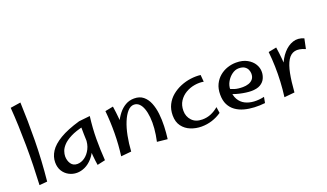

<svg xmlns="http://www.w3.org/2000/svg" viewBox="-76 -1307 3111 1829"><g transform="rotate(-20 1480.0 -393.0)"><path d="M161 -5 81 2Q86 -95 88.5 -196Q91 -297 90 -398Q89 -499 85.5 -596.5Q82 -694 75 -784L179 -800Q187 -612 184.5 -412.5Q182 -213 161 -5Z M458 14Q415 14 377.5 -6Q340 -26 317.5 -62.5Q295 -99 295 -150Q295 -207 328.5 -259.5Q362 -312 439 -358Q516 -404 644 -441L668 -383Q583 -364 530.5 -337Q478 -310 450.5 -280.5Q423 -251 413.5 -222.5Q404 -194 404 -172Q404 -129 425.5 -96.5Q447 -64 490 -64Q529 -64 565 -89.5Q601 -115 624.5 -161Q648 -207 647 -270L705 -319Q699 -230 675.5 -167Q652 -104 616.5 -64Q581 -24 540 -5Q499 14 458 14ZM667 10Q660 -31 655 -87Q650 -143 647.5 -201.5Q645 -260 644 -312Q643 -364 643 -399Q643 -434 644 -441L756 -453Q741 -334 740.5 -226.5Q740 -119 748 -8Z M1378 8 1273 -3Q1288 -71 1293 -132Q1298 -193 1293 -244Q1288 -295 1274.5 -332.5Q1261 -370 1239 -390.5Q1217 -411 1187 -411Q1152 -411 1122 -377.5Q1092 -344 1068.5 -286.5Q1045 -229 1030.5 -155Q1016 -81 1011 0L951 -125Q954 -162 966.5 -207.5Q979 -253 1000 -298.5Q1021 -344 1051 -382Q1081 -420 1120.5 -443Q1160 -466 1209 -466Q1265 -466 1301 -436.5Q1337 -407 1357 -357.5Q1377 -308 1384 -246.5Q1391 -185 1388.5 -119Q1386 -53 1378 8ZM1011 0 906 10Q921 -103 922 -219Q923 -335 912 -446L994 -462Q1004 -396 1009 -337.5Q1014 -279 1015.5 -225Q1017 -171 1015.5 -115.5Q1014 -60 1011 0Z M1724 6Q1667 6 1615.5 -14.5Q1564 -35 1532 -78Q1500 -121 1500 -187Q1500 -248 1524 -295.5Q1548 -343 1588.5 -376.5Q1629 -410 1679 -430.5Q1729 -451 1782 -458Q1835 -465 1882 -459L1888 -389Q1845 -397 1796.5 -389Q1748 -381 1706 -356.5Q1664 -332 1637.5 -291.5Q1611 -251 1611 -194Q1611 -136 1648.5 -95.5Q1686 -55 1754 -55Q1802 -55 1843 -72.5Q1884 -90 1919 -120L1928 -58Q1883 -27 1831.5 -10.5Q1780 6 1724 6Z M2367 2Q2313 8 2259 5.5Q2205 3 2157 -10Q2109 -23 2072 -49.5Q2035 -76 2014 -117.5Q1993 -159 1993 -219Q1993 -279 2014.5 -323Q2036 -367 2071.5 -396.5Q2107 -426 2150.5 -440.5Q2194 -455 2238 -455Q2305 -455 2350.5 -429.5Q2396 -404 2418.5 -366Q2441 -328 2440 -288Q2440 -255 2425.5 -223Q2411 -191 2377 -170.5Q2343 -150 2283 -150Q2262 -150 2231.5 -154Q2201 -158 2168.5 -165.5Q2136 -173 2107.5 -183.5Q2079 -194 2062 -207L2086 -246Q2105 -234 2138.5 -223.5Q2172 -213 2222 -213Q2253 -213 2280 -222Q2307 -231 2324 -251.5Q2341 -272 2341 -306Q2341 -325 2332.5 -345.5Q2324 -366 2303 -380.5Q2282 -395 2243 -395Q2208 -395 2175 -371Q2142 -347 2121 -310Q2100 -273 2100 -232Q2100 -171 2123 -131Q2146 -91 2185.5 -71Q2225 -51 2274.5 -48Q2324 -45 2378 -57Z M2665 3 2623 -110Q2626 -196 2652.5 -268.5Q2679 -341 2722.5 -390.5Q2766 -440 2819.5 -457.5Q2873 -475 2930 -449L2909 -348Q2846 -376 2802.5 -366Q2759 -356 2731.5 -310Q2704 -264 2688.5 -185.5Q2673 -107 2665 3ZM2665 3 2560 13Q2570 -63 2574 -139.5Q2578 -216 2576 -292.5Q2574 -369 2566 -443L2648 -459Q2658 -393 2663 -334.5Q2668 -276 2669.5 -222Q2671 -168 2669.5 -112.5Q2668 -57 2665 3Z"/></g></svg>

Font: Marhey Light Light
Style: Regular
Weight: 300
Version: Version 1.000